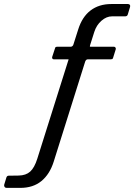

<svg xmlns="http://www.w3.org/2000/svg" viewBox="-162 -762 666 953"><path d="M403.6 -530Q408.6 -530 411.2 -525.9Q413.8 -521.9 412.5 -517.2L399.2 -474.7Q397.7 -469.8 394.7 -468.6Q391.7 -467.5 386.8 -467.5H273.3Q269.1 -467.5 265.8 -464.4Q262.6 -461.3 260.9 -456.7L104.5 40.6Q84.9 102.7 43.7 136.6Q2.4 170.6 -61.2 170.6H-129.1Q-135.9 170.6 -139.3 165.6Q-142.6 160.7 -141.1 154.5L-129.9 117.9Q-126.6 110.1 -119 110.1L-69.5 109.4Q-33.3 108.7 -12.2 89.7Q9 70.7 23.2 25.5L176.9 -462Q178.9 -465.6 178.4 -466.5Q178 -467.5 174.4 -467.5H105.4Q100.4 -467.5 98.1 -471Q95.7 -474.5 97 -479.4L111 -522Q111.8 -526.6 114.4 -528.3Q117 -530 122.8 -530H188.9Q194 -530 197.7 -533.4Q201.5 -536.8 202.8 -542.4L226 -615.4Q245.6 -678.2 287.5 -710.1Q329.5 -742 390.2 -742H473.5Q479.5 -742 482.5 -737.8Q485.5 -733.6 483.5 -727.4L472 -689.3Q469.2 -680.9 459 -680.9H394.3Q366.4 -680.9 341.5 -659Q316.7 -637.2 306.1 -603.8L284.8 -536.6Q283.6 -531.7 284.1 -530.9Q284.6 -530 289.1 -530H403.6Z"/></svg>

Font: Libre Franklin Thin
Style: Italic
Weight: 100
Italic angle: -8°
Designer: Pablo Impallari, Rodrigo Fuenzalida, Nhung Nguyen
Foundry: Impallari Type
Version: Version 3.000